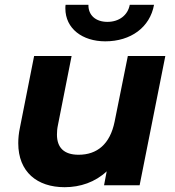

<svg xmlns="http://www.w3.org/2000/svg" viewBox="-20 -771 727 799"><path d="M418 -599C524 -599 604 -657 621 -751H520C512 -708 476 -680 427 -680C378 -680 347 -708 348 -751H253C252 -746 252 -741 252 -736C252 -652 323 -599 418 -599ZM512 -538 457 -265C438 -171 384 -127 307 -127C246 -127 217 -157 217 -211C217 -223 218 -236 221 -250L278 -538H122L63 -240C58 -217 56 -195 56 -175C56 -56 134 8 249 8C314 8 376 -13 424 -58L413 0H561L668 -538Z"/></svg>

Font: AWKNG-Font
Style: Bold Italic
Weight: 700
Italic angle: -11.3°
Designer: Awakening Church
Foundry: Awakening Church
Version: Version 1.700;PS 001.700;hotconv 1.0.88;makeotf.lib2.5.64775